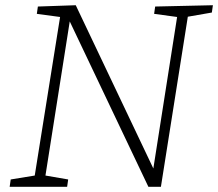

<svg xmlns="http://www.w3.org/2000/svg" viewBox="-20 -715 835 735"><path d="M574 -690 795 -695 791 -667 699 -651 596 0H548L247 -633L154 -43L241 -28L237 0H17L21 -28L113 -43L210 -650L121 -662L125 -690L270 -695L567 -70L658 -650L570 -662Z"/></svg>

Font: Bitter Light
Style: Italic
Weight: 300
Italic angle: -9°
Designer: Sol Matas, and Bitter project Authors
Foundry: Sol Matas
Version: Version 2.001